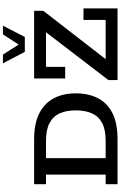

<svg xmlns="http://www.w3.org/2000/svg" viewBox="230 -1072 841 1342"><g transform="rotate(-90 651.0 -400.5)"><path d="M35 0V-83H102V-500H35V-583H348Q460 -583 531 -546.5Q602 -510 636 -445Q670 -380 670 -292Q670 -203 636.5 -137.5Q603 -72 532.5 -36Q462 0 350 0ZM217 -83H338Q417 -83 463.5 -108Q510 -133 530.5 -180Q551 -227 551 -292Q551 -357 530.5 -403.5Q510 -450 463 -475Q416 -500 338 -500H217ZM763 0V-64L1097 -500H855V-366H774V-583H1247V-519L909 -83H1183V-238H1264V0ZM960 -648 880 -801H941L1011 -691L1082 -801H1143L1064 -648Z"/></g></svg>

Font: Rokkitt SemiBold
Style: Regular
Weight: 600
Designer: Vernon Adams
Foundry: Vernon Adams
Version: Version 3.103